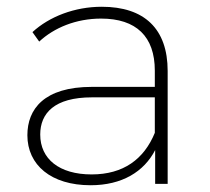

<svg xmlns="http://www.w3.org/2000/svg" viewBox="-20 -544 620 568"><path d="M438 -151C406 -73 345 -28 251 -28C155 -28 99 -74 99 -146C99 -209 141 -256 252 -256H438ZM248 4C341 4 406 -36 439 -100V0H476V-334C476 -459 407 -524 281 -524C201 -524 126 -495 76 -449L96 -421C140 -462 205 -489 279 -489C383 -489 438 -436 438 -335V-287H252C110 -287 61 -221 61 -144C61 -56 131 4 248 4Z"/></svg>

Font: Montserrat-Alt1 ExtLt
Style: Regular
Weight: 200
Designer: Differentunic
Foundry: Differentunic
Version: Version 7.222